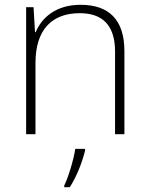

<svg xmlns="http://www.w3.org/2000/svg" viewBox="-20 -560 622 801"><path d="M316 -540C213 -540 154 -486 129 -426H126L120 -530H89V0H128V-297C128 -437 197 -505 313 -505C407 -505 460 -455 460 -345V0H499V-347C499 -479 433 -540 316 -540ZM335 68V61H294C288 104 264 183 248 214V221H271C301 175 323 116 335 68Z"/></svg>

Font: Noto Sans Gurmukhi UI ExtraLight
Style: Regular
Weight: 200
Designer: Jelle Bosma - Monotype Design Team
Foundry: Monotype Imaging Inc.
Version: Version 2.004